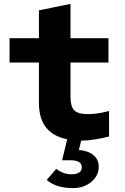

<svg xmlns="http://www.w3.org/2000/svg" viewBox="-20 -712 640 986"><path d="M398 10H397L385 58Q432 62 459.5 84.5Q487 107 487 144Q487 190 449 222Q411 254 355 254Q268 254 220 212L269 155Q305 183 346 183Q400 183 400 146Q400 129 385 120Q370 111 344 111H299L325 3Q180 -26 180 -182V-391H29V-516H180V-659L342 -692V-516H537V-391H342V-214Q342 -165 361.5 -145.5Q381 -126 430 -126Q452 -126 477 -129Q502 -132 540 -142V-11Q510 -3 470.5 3.5Q431 10 398 10Z"/></svg>

Font: Red Hat Mono
Style: Bold
Weight: 700
Monospace: yes
Designer: Pentagram, MCKL
Foundry: Pentagram, MCKL
Version: Version 1.023; ttfautohint (v1.8.3)